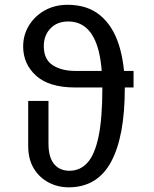

<svg xmlns="http://www.w3.org/2000/svg" viewBox="-20 -769 640 800"><path d="M266 11.5Q222 11.5 183.5 -8.2Q145 -28 121.2 -66.5Q97.5 -105 97.5 -161V-348.5H182V-171Q182 -114 205.2 -85.8Q228.5 -57.5 269.5 -57.5Q314 -57.5 344.5 -91.2Q375 -125 390.8 -200.8Q406.5 -276.5 406.5 -402.5Q406.5 -496 390.8 -557.5Q375 -619 343.2 -649.2Q311.5 -679.5 264 -679.5Q218 -679.5 190.2 -650.5Q162.5 -621.5 162.5 -577Q162.5 -521.5 199.5 -497.5Q236.5 -473.5 293.5 -473.5H536.5V-404.5H293.5Q185 -404.5 130.8 -453.2Q76.5 -502 76.5 -575.5Q76.5 -623.5 100.8 -663Q125 -702.5 166.8 -725.8Q208.5 -749 261.5 -749Q344.5 -749 397.2 -705.2Q450 -661.5 475 -583.2Q500 -505 500 -402Q500 -199.5 442.5 -94Q385 11.5 266 11.5Z"/></svg>

Font: Fira Code Light
Style: Regular
Weight: 400
Monospace: yes
Version: Version 5.002